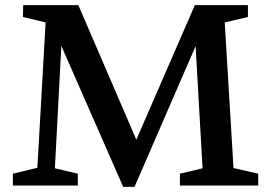

<svg xmlns="http://www.w3.org/2000/svg" viewBox="-20 -720 1050 745"><path d="M30 0V-46L125 -69L157 -633L69 -654L70 -700H284L509 -178L736 -700H942V-654L852 -633L886 -68L982 -46V0H678V-46L766 -67L739 -541L502 5H458L218 -542L193 -67L282 -46V0Z"/></svg>

Font: Volkhov
Style: Regular
Weight: 400
Designer: Cyreal (www.cyreal.org)
Foundry: Cyreal (www.cyreal.org)
Version: Version 1.010